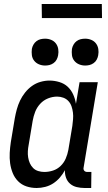

<svg xmlns="http://www.w3.org/2000/svg" viewBox="-20 -930 540 958"><path d="M163 8Q136 8 112 0Q88 -8 70.5 -25.5Q53 -43 43.5 -66.5Q34 -90 30.5 -115.5Q27 -141 28.5 -167.5Q30 -194 34 -221L54 -341Q58 -363 64 -385Q70 -407 80 -428Q90 -449 105 -468Q120 -487 139.5 -501Q159 -515 182 -521.5Q205 -528 227 -528Q252 -528 276.5 -520.5Q301 -513 318 -497Q335 -481 345 -459Q355 -437 359 -412L377 -520H468L397 -93Q396 -89 397 -85Q398 -81 400.5 -78Q403 -75 407 -73.5Q411 -72 416 -72H436L435 8H402Q382 8 363 3.5Q344 -1 330 -13Q316 -25 309.5 -43Q303 -61 304 -81Q294 -62 279 -44.5Q264 -27 245.5 -15Q227 -3 205.5 2.5Q184 8 163 8ZM201 -72Q223 -72 244.5 -79Q266 -86 282.5 -102Q299 -118 308 -139Q317 -160 321 -182L341 -302Q343 -318 344.5 -335Q346 -352 344 -368Q342 -384 337 -399Q332 -414 321.5 -425.5Q311 -437 296 -442.5Q281 -448 265 -448Q242 -448 219.5 -439Q197 -430 180.5 -412Q164 -394 155.5 -372Q147 -350 143 -327L123 -207Q120 -192 119 -176Q118 -160 120.5 -144.5Q123 -129 129 -115.5Q135 -102 145.5 -91.5Q156 -81 171 -76.5Q186 -72 201 -72ZM405 -603Q389 -603 374.5 -609Q360 -615 350.5 -627Q341 -639 339 -654.5Q337 -670 339 -686Q341 -697 347 -707.5Q353 -718 362.5 -725Q372 -732 383 -734.5Q394 -737 405 -737Q421 -737 435.5 -731Q450 -725 459 -713Q468 -701 470.5 -685.5Q473 -670 470 -654Q468 -643 462.5 -632.5Q457 -622 447 -615Q437 -608 426.5 -605.5Q416 -603 405 -603ZM205 -603Q189 -603 174.5 -609Q160 -615 150.5 -627Q141 -639 139 -654.5Q137 -670 139 -686Q141 -697 147 -707.5Q153 -718 162.5 -725Q172 -732 183 -734.5Q194 -737 205 -737Q221 -737 235.5 -731Q250 -725 259 -713Q268 -701 270.5 -685.5Q273 -670 270 -654Q268 -643 262.5 -632.5Q257 -622 247 -615Q237 -608 226.5 -605.5Q216 -603 205 -603ZM189 -840 188 -910H488L489 -840Z"/></svg>

Font: Iosevka Term Curly Medium
Style: Italic
Weight: 500
Italic angle: -9°
Designer: Belleve Invis
Foundry: Belleve Invis
Version: Version 32.3.0